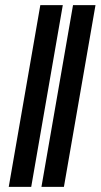

<svg xmlns="http://www.w3.org/2000/svg" viewBox="-20 -731 394 751"><path d="M225.6 -710.9 102.1 0H14.2L137.7 -710.9ZM353.5 -710.9 230 0H142.1L265.6 -710.9Z"/></svg>

Font: Roboto Black
Style: Italic
Weight: 900
Italic angle: -12°
Designer: Christian Robertson
Foundry: Google
Version: Version 3.0; 2020